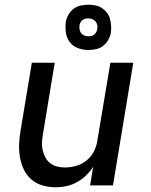

<svg xmlns="http://www.w3.org/2000/svg" viewBox="-20 -786 640 814"><path d="M217 8Q188 8 161.5 0.5Q135 -7 114.5 -24Q94 -41 82 -65.5Q70 -90 65 -117.5Q60 -145 61 -173.5Q62 -202 67 -231L115 -520H212L162 -217Q159 -200 158 -182.5Q157 -165 161 -149Q165 -133 172.5 -118.5Q180 -104 193 -94Q206 -84 222 -80Q238 -76 255 -76Q279 -76 303.5 -83Q328 -90 347.5 -106Q367 -122 378.5 -145Q390 -168 393 -192L448 -520H545L459 0H362L375 -79Q362 -59 344.5 -42Q327 -25 306 -13.5Q285 -2 262 3Q239 8 217 8ZM355 -574Q332 -574 310.5 -582Q289 -590 276 -607Q263 -624 259.5 -647Q256 -670 259 -693Q262 -709 270.5 -724Q279 -739 292.5 -749Q306 -759 322.5 -762.5Q339 -766 355 -766Q370 -766 385 -763Q400 -760 412 -752Q424 -744 433 -732.5Q442 -721 446 -707Q450 -693 451 -677.5Q452 -662 450 -647Q447 -631 438.5 -616Q430 -601 416.5 -591Q403 -581 387 -577.5Q371 -574 355 -574ZM354 -632Q360 -632 367 -633.5Q374 -635 379 -639Q384 -643 387.5 -649Q391 -655 392 -661Q394 -670 392.5 -679Q391 -688 385.5 -694.5Q380 -701 372 -704.5Q364 -708 355 -708Q348 -708 341.5 -706.5Q335 -705 330 -701Q325 -697 321.5 -691Q318 -685 317 -679Q316 -670 317.5 -661Q319 -652 324 -645.5Q329 -639 337 -635.5Q345 -632 354 -632Z"/></svg>

Font: Iosevka Aile Medium
Style: Italic
Weight: 500
Italic angle: -9°
Designer: Belleve Invis
Foundry: Belleve Invis
Version: Version 31.1.0; ttfautohint (v1.8.4)